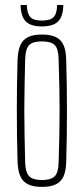

<svg xmlns="http://www.w3.org/2000/svg" viewBox="-20 -744 336 770"><path d="M148.5 5.5Q113.5 5.5 92.5 -4.8Q71.5 -15 61.8 -36.8Q52 -58.5 50.5 -93.5Q49 -144 48.2 -195.8Q47.5 -247.5 47.5 -299.5Q47.5 -351.5 48.2 -403.2Q49 -455 50.5 -505.5Q52 -541.5 61.8 -563.2Q71.5 -585 92.5 -595.2Q113.5 -605.5 148.5 -605.5Q183.5 -605.5 204.2 -595.2Q225 -585 234.8 -563.2Q244.5 -541.5 245.5 -505.5Q247 -455 247.8 -403.2Q248.5 -351.5 248.5 -299.8Q248.5 -248 247.8 -196.2Q247 -144.5 245.5 -93.5Q244.5 -58.5 234.8 -36.8Q225 -15 204.2 -4.8Q183.5 5.5 148.5 5.5ZM148.5 -22Q183.5 -22 198.8 -36.5Q214 -51 215 -90.5Q217 -151.5 218 -202Q219 -252.5 219 -299.8Q219 -347 218 -397.2Q217 -447.5 215 -508.5Q214 -549 199.2 -563.5Q184.5 -578 148.5 -578Q112 -578 97.2 -563.5Q82.5 -549 81 -508.5Q79.5 -447.5 78.5 -397.2Q77.5 -347 77.5 -299.8Q77.5 -252.5 78.5 -202Q79.5 -151.5 81 -90.5Q82.5 -51 97.8 -36.5Q113 -22 148.5 -22ZM148 -638Q103.5 -638 83.5 -658Q63.5 -678 62.5 -724H87.5Q88.5 -689.5 101.5 -675.5Q114.5 -661.5 148 -661.5Q182 -661.5 195.2 -675.5Q208.5 -689.5 209 -724H234Q233 -678 213 -658Q193 -638 148 -638Z"/></svg>

Font: Big Shoulders Display Thin ExtraLight
Style: Regular
Weight: 250
Version: Version 2.002